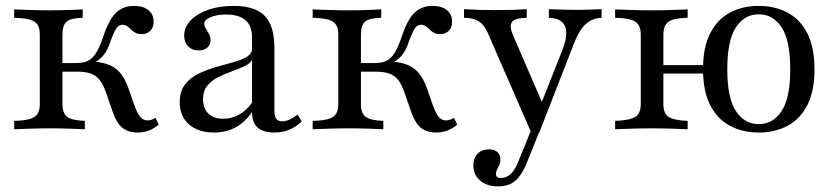

<svg xmlns="http://www.w3.org/2000/svg" viewBox="-20 -447 2894 664"><path d="M456.5 11.3Q433.9 11.3 417.7 4Q401.6 -3.2 389.9 -19.4Q378.2 -35.5 369.4 -61.3L346.8 -126.6Q337.1 -154.8 324.6 -170.6Q312.1 -186.3 293.5 -192.7Q275 -199.2 246.8 -199.2H186.3V-229H244.4Q269.4 -229 285.1 -237.1Q300.8 -245.2 312.9 -264.9Q325 -284.7 337.1 -320.2Q356.5 -379 381 -402.8Q405.6 -426.6 442.7 -426.6Q475 -426.6 493.1 -412.1Q511.3 -397.6 511.3 -371.8Q511.3 -352.4 500 -340.7Q488.7 -329 470.2 -329Q456.5 -329 448 -333.9Q439.5 -338.7 433.1 -345.2Q426.6 -351.6 419.8 -356.5Q412.9 -361.3 403.2 -361.3Q396 -361.3 389.5 -356.5Q383.1 -351.6 377 -339.5Q371 -327.4 362.9 -306.5Q352.4 -272.6 336.3 -254Q320.2 -235.5 295.2 -225.8L280.6 -234.7Q322.6 -234.7 350 -225.4Q377.4 -216.1 394.8 -196Q412.1 -175.8 424.2 -141.9L444.4 -83.9Q454.8 -54.8 464.9 -42.7Q475 -30.6 490.3 -30.6Q503.2 -30.6 517.7 -39.5L529 -16.1Q512.9 -2.4 495.2 4.4Q477.4 11.3 456.5 11.3ZM29 0V-29Q63.7 -29.8 83.1 -35.5Q102.4 -41.1 110.1 -53.6Q117.7 -66.1 117.7 -87.1V-327.4Q117.7 -349.2 110.1 -361.3Q102.4 -373.4 83.1 -379Q63.7 -384.7 29 -385.5V-414.5Q47.6 -413.7 83.9 -412.5Q120.2 -411.3 155.6 -411.3Q188.7 -411.3 219.4 -412.5Q250 -413.7 266.1 -414.5V-385.5Q225 -384.7 210.5 -372.2Q196 -359.7 196 -327.4V-87.1Q196 -55.6 212.1 -43.1Q228.2 -30.6 273.4 -29V0Q256.5 -0.8 223 -2Q189.5 -3.2 155.6 -3.2Q121 -3.2 85.1 -2Q49.2 -0.8 29 0Z M720.2 11.3Q665.3 11.3 633.5 -16.9Q601.6 -45.2 601.6 -93.5Q601.6 -131.5 619.8 -154.8Q637.9 -178.2 666.1 -191.9Q694.4 -205.6 726.2 -214.9Q758.1 -224.2 786.7 -231.9Q815.3 -239.5 833.5 -250.4Q851.6 -261.3 851.6 -279V-318.5Q851.6 -357.3 829 -377Q806.5 -396.8 762.1 -396.8Q729.8 -396.8 708.1 -387.5Q686.3 -378.2 686.3 -365.3Q686.3 -357.3 691.9 -348.4Q697.6 -339.5 702.8 -329.4Q708.1 -319.4 708.1 -307.3Q708.1 -291.9 696.8 -282.3Q685.5 -272.6 666.1 -272.6Q644.4 -272.6 630.6 -286.7Q616.9 -300.8 616.9 -324.2Q616.9 -353.2 639.5 -376.6Q662.1 -400 700.4 -413.3Q738.7 -426.6 787.1 -426.6Q837.1 -426.6 868.5 -411.3Q900 -396 914.5 -363.7Q929 -331.5 929 -279.8V-64.5Q929 -45.2 935.5 -36.3Q941.9 -27.4 955.6 -27.4Q969.4 -27.4 983.1 -34.3Q996.8 -41.1 1009.7 -50.8L1023.4 -26.6Q1003.2 -8.1 980.6 1.6Q958.1 11.3 928.2 11.3Q850.8 11.3 851.6 -59.7Q827.4 -24.2 794.8 -6.5Q762.1 11.3 720.2 11.3ZM751.6 -36.3Q780.6 -36.3 806.5 -50.4Q832.3 -64.5 851.6 -91.9V-239.5Q843.5 -226.6 823.8 -217.3Q804 -208.1 780.2 -199.6Q756.5 -191.1 733.9 -179.8Q711.3 -168.5 696.8 -150.4Q682.3 -132.3 682.3 -104Q682.3 -71.8 700.8 -54Q719.4 -36.3 751.6 -36.3Z M1488.7 11.3Q1466.1 11.3 1450 4Q1433.9 -3.2 1422.2 -19.4Q1410.5 -35.5 1401.6 -61.3L1379 -126.6Q1369.4 -154.8 1356.9 -170.6Q1344.4 -186.3 1325.8 -192.7Q1307.3 -199.2 1279 -199.2H1218.5V-229H1276.6Q1301.6 -229 1317.3 -237.1Q1333.1 -245.2 1345.2 -264.9Q1357.3 -284.7 1369.4 -320.2Q1388.7 -379 1413.3 -402.8Q1437.9 -426.6 1475 -426.6Q1507.3 -426.6 1525.4 -412.1Q1543.5 -397.6 1543.5 -371.8Q1543.5 -352.4 1532.3 -340.7Q1521 -329 1502.4 -329Q1488.7 -329 1480.2 -333.9Q1471.8 -338.7 1465.3 -345.2Q1458.9 -351.6 1452 -356.5Q1445.2 -361.3 1435.5 -361.3Q1428.2 -361.3 1421.8 -356.5Q1415.3 -351.6 1409.3 -339.5Q1403.2 -327.4 1395.2 -306.5Q1384.7 -272.6 1368.5 -254Q1352.4 -235.5 1327.4 -225.8L1312.9 -234.7Q1354.8 -234.7 1382.3 -225.4Q1409.7 -216.1 1427 -196Q1444.4 -175.8 1456.5 -141.9L1476.6 -83.9Q1487.1 -54.8 1497.2 -42.7Q1507.3 -30.6 1522.6 -30.6Q1535.5 -30.6 1550 -39.5L1561.3 -16.1Q1545.2 -2.4 1527.4 4.4Q1509.7 11.3 1488.7 11.3ZM1061.3 0V-29Q1096 -29.8 1115.3 -35.5Q1134.7 -41.1 1142.3 -53.6Q1150 -66.1 1150 -87.1V-327.4Q1150 -349.2 1142.3 -361.3Q1134.7 -373.4 1115.3 -379Q1096 -384.7 1061.3 -385.5V-414.5Q1079.8 -413.7 1116.1 -412.5Q1152.4 -411.3 1187.9 -411.3Q1221 -411.3 1251.6 -412.5Q1282.3 -413.7 1298.4 -414.5V-385.5Q1257.3 -384.7 1242.7 -372.2Q1228.2 -359.7 1228.2 -327.4V-87.1Q1228.2 -55.6 1244.4 -43.1Q1260.5 -30.6 1305.6 -29V0Q1288.7 -0.8 1255.2 -2Q1221.8 -3.2 1187.9 -3.2Q1153.2 -3.2 1117.3 -2Q1081.5 -0.8 1061.3 0Z M1817.7 12.9 1666.9 -333.1Q1655.6 -360.5 1635.9 -373Q1616.1 -385.5 1584.7 -385.5V-415.3Q1613.7 -413.7 1638.3 -412.9Q1662.9 -412.1 1691.9 -412.1Q1727.4 -412.1 1753.2 -412.9Q1779 -413.7 1801.6 -415.3V-385.5Q1760.5 -384.7 1750.4 -370.6Q1740.3 -356.5 1755.6 -321.8L1859.7 -81.5L1846.8 -76.6L1923.4 -270.2Q1938.7 -308.1 1938.3 -333.1Q1937.9 -358.1 1923 -371.4Q1908.1 -384.7 1878.2 -385.5V-415.3Q1898.4 -414.5 1913.7 -414.1Q1929 -413.7 1943.1 -413.3Q1957.3 -412.9 1975 -412.9Q1997.6 -412.9 2020.6 -413.7Q2043.5 -414.5 2060.5 -415.3V-385.5Q2027.4 -383.9 2004.8 -362.9Q1982.3 -341.9 1964.5 -295.2L1844.4 12.9ZM1702.4 197.6Q1663.7 197.6 1640.3 177.4Q1616.9 157.3 1616.9 125Q1616.9 100 1631.9 84.7Q1646.8 69.4 1671 69.4Q1689.5 69.4 1700 78.6Q1710.5 87.9 1710.5 103.2Q1710.5 115.3 1706.5 123.8Q1702.4 132.3 1698.8 139.5Q1695.2 146.8 1695.2 154.8Q1695.2 168.5 1712.1 168.5Q1730.6 168.5 1745.6 155.2Q1760.5 141.9 1771 115.3L1822.6 -11.3L1846.8 4.8L1800.8 118.5Q1789.5 146 1775.8 163.7Q1762.1 181.5 1744.4 189.5Q1726.6 197.6 1702.4 197.6Z M2604 11.3Q2548.4 11.3 2504.8 -11.7Q2461.3 -34.7 2436.3 -83.1Q2411.3 -131.5 2411.3 -207.3Q2411.3 -283.9 2436.3 -332.3Q2461.3 -380.6 2504.8 -403.6Q2548.4 -426.6 2604 -426.6Q2659.7 -426.6 2703.2 -403.6Q2746.8 -380.6 2771.8 -332.3Q2796.8 -283.9 2796.8 -207.3Q2796.8 -131.5 2771.8 -83.1Q2746.8 -34.7 2703.2 -11.7Q2659.7 11.3 2604 11.3ZM2107.3 0V-29Q2156.5 -30.6 2176.2 -42.3Q2196 -54 2196 -87.1V-327.4Q2196 -360.5 2176.2 -372.6Q2156.5 -384.7 2107.3 -385.5V-414.5Q2125.8 -413.7 2162.9 -412.5Q2200 -411.3 2235.5 -411.3Q2269.4 -411.3 2305.2 -412.5Q2341.1 -413.7 2358.1 -414.5V-385.5Q2312.1 -384.7 2293.1 -372.6Q2274.2 -360.5 2274.2 -327.4V-87.1Q2274.2 -54 2293.1 -42.3Q2312.1 -30.6 2358.1 -29V0Q2341.1 -0.8 2305.2 -2Q2269.4 -3.2 2235.5 -3.2Q2200 -3.2 2162.9 -2Q2125.8 -0.8 2107.3 0ZM2238.7 -192.7V-221.8H2450.8V-192.7ZM2604 -17.7Q2653.2 -17.7 2683.1 -62.9Q2712.9 -108.1 2712.9 -207.3Q2712.9 -307.3 2683.1 -352.4Q2653.2 -397.6 2604 -397.6Q2554.8 -397.6 2525 -352.4Q2495.2 -307.3 2495.2 -207.3Q2495.2 -108.1 2525 -62.9Q2554.8 -17.7 2604 -17.7Z"/></svg>

Font: Playfair
Style: Regular
Weight: 400
Designer: Claus Eggers Sørensen
Foundry: Claus Eggers Sørensen
Version: Version 2.001;gftools[0.9.30]